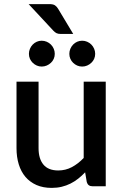

<svg xmlns="http://www.w3.org/2000/svg" viewBox="-20 -908 601 936"><path d="M495.5 -510V0H430.5Q409 0 403 -20.5L395 -68Q379 -51 361.2 -37Q343.5 -23 323.5 -13Q303.5 -3 280.8 2.5Q258 8 232 8Q190 8 158 -6Q126 -20 104.2 -45.5Q82.5 -71 71.5 -106.8Q60.5 -142.5 60.5 -185.5V-510H168V-185.5Q168 -134 191.8 -105.5Q215.5 -77 264 -77Q299.5 -77 330.2 -93.2Q361 -109.5 388 -138V-510ZM247 -645.5Q247 -632.5 242 -621.2Q237 -610 228.2 -601.8Q219.5 -593.5 207.8 -588.5Q196 -583.5 183 -583.5Q170.5 -583.5 159.2 -588.5Q148 -593.5 139.5 -601.8Q131 -610 126 -621.2Q121 -632.5 121 -645.5Q121 -658.5 126 -670.2Q131 -682 139.5 -690.8Q148 -699.5 159.2 -704.5Q170.5 -709.5 183 -709.5Q196 -709.5 207.8 -704.5Q219.5 -699.5 228.2 -690.8Q237 -682 242 -670.2Q247 -658.5 247 -645.5ZM444 -645.5Q444 -632.5 439 -621.2Q434 -610 425.2 -601.8Q416.5 -593.5 405 -588.5Q393.5 -583.5 380.5 -583.5Q367.5 -583.5 356.2 -588.5Q345 -593.5 336.5 -601.8Q328 -610 323 -621.2Q318 -632.5 318 -645.5Q318 -658.5 323 -670.2Q328 -682 336.5 -690.8Q345 -699.5 356.2 -704.5Q367.5 -709.5 380.5 -709.5Q393.5 -709.5 405 -704.5Q416.5 -699.5 425.2 -690.8Q434 -682 439 -670.2Q444 -658.5 444 -645.5ZM220.5 -888Q239 -888 248 -882Q257 -876 264 -864L337 -742.5H276Q263.5 -742.5 255.8 -746.2Q248 -750 240 -758.5L119.5 -888Z"/></svg>

Font: Lato SemiBold
Style: Regular
Weight: 600
Designer: Lukasz Dziedzic with Adam Twardoch and Botio Nikoltchev
Foundry: tyPoland Lukasz Dziedzic
Version: Version 2.015; 2015-08-06; http://www.latofonts.com/